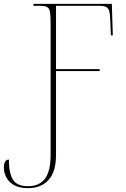

<svg xmlns="http://www.w3.org/2000/svg" viewBox="-31 -734 651 994"><path d="M115 240Q67 240 39.5 223Q12 206 0.5 182Q-11 158 -11 135Q-11 92 15 92Q15 161 35.5 195.5Q56 230 115 230Q172 230 201.5 191.5Q231 153 231 68V-616Q231 -655 227.5 -673.5Q224 -692 212 -698Q200 -704 174 -704H142V-714H548L553 -551H543L540 -626Q539 -656 535.5 -673Q532 -690 520 -697Q508 -704 481 -704H259V-376H485V-366H259V68Q259 156 220 198Q181 240 115 240Z"/></svg>

Font: Noto Serif Display SemiCondensed Thin
Style: Regular
Weight: 100
Width: 4
Designer: Monotype Design Team
Foundry: Monotype Imaging Inc.
Version: Version 2.009